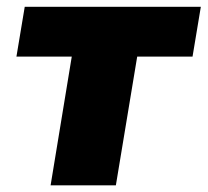

<svg xmlns="http://www.w3.org/2000/svg" viewBox="-20 -556 623 576"><path d="M131.8 0 195.3 -386.2H29.3L54.2 -535.6H582.5L557.6 -386.2H391.6L327.6 0Z"/></svg>

Font: Inter 20pt Black
Style: Italic
Weight: 900
Italic angle: -9.3988°
Version: Version 4.001;git-66647c0bb